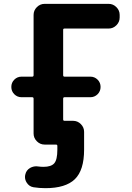

<svg xmlns="http://www.w3.org/2000/svg" viewBox="-20 -775 688 1002"><path d="M92.8 -267.6Q70.3 -267.6 54.7 -283.2Q39.1 -298.8 39.1 -321.3Q39.1 -343.8 54.7 -359.4Q70.3 -375 92.8 -375H148.4Q155.3 -375 155.3 -382.8V-697.3Q155.3 -720.7 172.4 -737.8Q189.5 -754.9 212.9 -754.9H546.9Q570.3 -754.9 587.4 -737.8Q604.5 -720.7 604.5 -697.3V-683.6Q604.5 -660.2 587.4 -643.1Q570.3 -626 546.9 -626H316.4Q309.6 -626 309.6 -619.1V-382.8Q309.6 -375 316.4 -375H451.2Q473.6 -375 489.3 -359.4Q504.9 -343.8 504.9 -321.3Q504.9 -298.8 489.3 -283.2Q473.6 -267.6 451.2 -267.6H316.4Q309.6 -267.6 309.6 -259.8V-152.3Q309.6 -144.5 316.4 -144.5H361.3Q384.8 -144.5 401.9 -127.4Q418.9 -110.4 418.9 -86.9V5.9Q418.9 113.3 370.6 160.2Q322.3 207 216.8 207Q185.5 207 154.3 202.1Q131.8 198.2 119.1 177.7Q110.4 164.1 110.4 148.4Q110.4 141.6 112.3 134.8Q117.2 113.3 136.7 101.6Q152.3 92.8 169.9 92.8Q174.8 92.8 179.7 93.8Q193.4 95.7 207 95.7Q247.1 95.7 263.2 77.1Q279.3 58.6 279.3 5.9V-13.7Q279.3 -20.5 271.5 -20.5H257.8H212.9Q189.5 -20.5 172.4 -37.6Q155.3 -54.7 155.3 -78.1V-259.8Q155.3 -267.6 148.4 -267.6Z"/></svg>

Font: Gen Jyuu Gothic P Bold
Style: Bold
Weight: 700
Designer: [Source Han Sans]
Ryoko NISHIZUKA  (kana & ideographs); Paul D. Hunt (Latin, Greek & Cyrillic); Wenlong ZHANG  (bopomofo
Version: Version 1.002.20150607